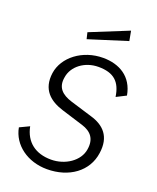

<svg xmlns="http://www.w3.org/2000/svg" viewBox="-174 -1069 966 1181"><g transform="rotate(20 308.5 -478.0)"><path d="M279 11C424 11 534 -69 551 -193C568 -306 510 -363 423 -388L282 -431C214 -452 176 -488 189 -558C200 -632 274 -689 364 -689C465 -689 511 -645 525 -551L588 -583C567 -701 478 -751 372 -751C237 -751 126 -665 110 -557C94 -443 161 -390 248 -363L390 -319C451 -300 485 -261 473 -189C461 -110 375 -53 283 -53C181 -53 112 -105 93 -202L30 -172C50 -63 153 11 279 11ZM226 -866 236 -824 487 -903 475 -967Z"/></g></svg>

Font: Cheyenne Sans Light
Style: Italic
Weight: 300
Italic angle: -8.13011°
Designer: The Public Sans project authors (U.S. Web Design System), Libre Franklin designed by Pablo Impallari and Rodrigo Fuenzal
Foundry: The Cheyenne Sans Project Authors
Version: Version 2.007